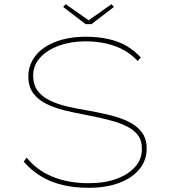

<svg xmlns="http://www.w3.org/2000/svg" viewBox="-20 -885 806 915"><path d="M402 10Q333 10 276 -4Q219 -18 173.5 -46Q128 -74 93 -115L107 -134Q155 -74 230 -43Q305 -12 402 -12Q479 -12 536 -33Q593 -54 625.5 -91.5Q658 -129 656 -180Q656 -214 639.5 -237.5Q623 -261 595 -277Q567 -293 531 -304Q495 -315 456.5 -323.5Q418 -332 382 -339Q332 -348 284 -360Q236 -372 198 -391.5Q160 -411 137.5 -442Q115 -473 115 -521Q115 -563 135.5 -599Q156 -635 193 -659.5Q230 -684 279.5 -697Q329 -710 387 -710Q447 -710 496.5 -699Q546 -688 584 -665.5Q622 -643 651 -611L636 -594Q608 -625 571.5 -645.5Q535 -666 488.5 -677Q442 -688 387 -688Q318 -688 261.5 -667.5Q205 -647 171.5 -610.5Q138 -574 138 -525Q138 -481 159.5 -452.5Q181 -424 217 -406.5Q253 -389 296.5 -378.5Q340 -368 385 -361Q440 -351 492.5 -339Q545 -327 587.5 -307.5Q630 -288 654.5 -256.5Q679 -225 679 -177Q679 -122 645.5 -80Q612 -38 549.5 -14Q487 10 402 10ZM388 -770 281 -852 293 -865 410 -783H395L511 -865L523 -852L416 -770Z"/></svg>

Font: Lexend Mega Thin
Style: Regular
Weight: 250
Version: Version 1.007